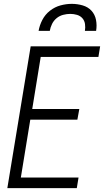

<svg xmlns="http://www.w3.org/2000/svg" viewBox="-20 -975 540 995"><path d="M18 0 139 -735H499L490 -680H191L147 -410H391L381 -355H137L88 -55H387L378 0ZM180 -815Q185 -844 199.5 -872Q214 -900 239 -919.5Q264 -939 293.5 -947Q323 -955 352 -955Q381 -955 408.5 -947Q436 -939 454 -919.5Q472 -900 477.5 -872Q483 -844 478 -815H420Q423 -833 420.5 -850.5Q418 -868 407 -880.5Q396 -893 379 -898Q362 -903 344 -903Q326 -903 307 -898Q288 -893 273 -880.5Q258 -868 249.5 -850.5Q241 -833 238 -815Z"/></svg>

Font: Iosevka Light Oblique
Style: Regular
Weight: 300
Italic angle: -9°
Monospace: yes
Designer: Belleve Invis
Foundry: Belleve Invis
Version: Version 32.5.0; ttfautohint (v1.8.4)